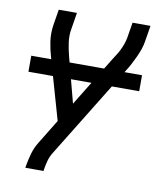

<svg xmlns="http://www.w3.org/2000/svg" viewBox="-82 -600 765 874"><g transform="rotate(10 300.0 -162.5)"><path d="M94 205 95 198Q100 168 108.5 138Q117 108 134 81L202 -30L122 -310Q112 -344 106.5 -381Q101 -418 107 -457L119 -530H203L191 -456Q185 -424 189.5 -391.5Q194 -359 202 -329L257 -120L397 -348Q405 -361 413.5 -374Q422 -387 428.5 -400.5Q435 -414 440 -428Q445 -442 448 -457L460 -530H543L531 -457Q528 -437 521.5 -418.5Q515 -400 506.5 -381.5Q498 -363 488.5 -345Q479 -327 468 -310L204 119Q193 137 187.5 157.5Q182 178 179 198L178 205ZM32 -228V-302H544V-228Z"/></g></svg>

Font: Iosevka Curly Extended Oblique
Style: Regular
Weight: 400
Width: 7
Italic angle: -9°
Monospace: yes
Designer: Belleve Invis
Foundry: Belleve Invis
Version: Version 11.1.0; ttfautohint (v1.8.3)